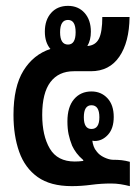

<svg xmlns="http://www.w3.org/2000/svg" viewBox="-20 -629 469 655"><path d="M225 6Q152 6 108.5 -25Q65 -56 45.5 -111Q26 -166 26 -237Q26 -333 60 -388Q94 -443 152 -462Q133 -484 133 -521Q133 -561 154.5 -585Q176 -609 212 -609Q247 -609 268.5 -585Q290 -561 290 -521Q290 -492 278 -472Q306 -474 317.5 -497Q329 -520 329 -571H422Q421 -485 387 -435.5Q353 -386 290 -386H232Q180 -386 152 -349Q124 -312 124 -237Q124 -166 150 -122Q176 -78 235 -78Q241 -78 249.5 -78.5Q258 -79 264 -80V-83Q250 -95 241 -107Q232 -119 226 -132Q218 -152 214 -171Q210 -190 210 -215Q210 -264 232.5 -290.5Q255 -317 292 -317Q325 -317 346.5 -294Q368 -271 368 -230Q368 -191 348.5 -169.5Q329 -148 303 -148Q299 -148 295 -149Q296 -140 299.5 -130Q303 -120 310 -112Q319 -100 334.5 -92.5Q350 -85 363 -84Q382 -84 395 -82.5Q408 -81 423 -77V6Q407 2 391.5 -0.5Q376 -3 358 -3Q325 -3 291 1.5Q257 6 225 6ZM212 -477Q238 -477 238 -519Q238 -561 212 -561Q185 -561 185 -519Q185 -477 212 -477ZM292 -189Q319 -189 319 -229Q319 -270 292 -270Q266 -270 266 -229Q266 -189 292 -189Z"/></svg>

Font: Noto Sans Thai Looped UI Condensed Medium
Style: Regular
Weight: 500
Width: 3
Designer: Cadson Demak Team
Foundry: Cadson Demak Co., Ltd.
Version: Version 1.000